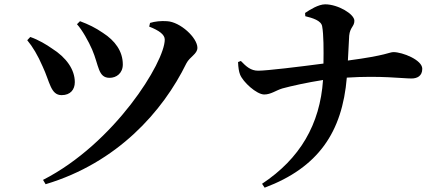

<svg xmlns="http://www.w3.org/2000/svg" viewBox="-20 -809 2040 888"><path d="M336 -697C360 -671 390 -617 406 -580C438 -506 433 -449 487 -449C518 -449 548 -470 548 -511C548 -572 512 -621 456 -657C421 -681 390 -696 350 -711ZM191 43C522 -56 733 -293 842 -516C858 -547 893 -559 893 -588C893 -634 814 -708 752 -711C725 -713 696 -710 674 -703L670 -686C716 -668 742 -649 742 -626C742 -522 510 -146 179 23ZM106 -623C131 -593 155 -553 177 -502C211 -430 214 -369 265 -369C306 -369 326 -395 326 -429C326 -487 287 -543 220 -585C196 -602 158 -625 120 -638Z M1081 -522C1082 -496 1085 -478 1090 -465C1103 -430 1167 -372 1202 -372C1233 -372 1256 -391 1286 -400C1326 -411 1403 -428 1474 -439C1460 -233 1367 -75 1192 41L1204 59C1452 -34 1563 -198 1584 -450C1740 -460 1842 -446 1883 -446C1909 -446 1933 -457 1933 -491C1933 -532 1841 -568 1800 -568C1780 -568 1770 -553 1589 -529L1595 -644C1599 -684 1619 -686 1619 -713C1619 -744 1543 -789 1484 -789C1453 -789 1413 -764 1391 -749L1392 -734C1425 -726 1466 -714 1470 -687C1477 -650 1477 -578 1476 -515C1362 -500 1214 -482 1174 -482C1140 -482 1119 -501 1094 -527Z"/></svg>

Font: Noto Serif CJK KR
Style: Bold
Weight: 700
Designer: Ryoko NISHIZUKA 西塚涼子 (kana & ideographs); Frank Grießhammer (Latin, Greek & Cyrillic); Wenlong ZHANG 张文龙 (bopomofo); San
Foundry: Adobe
Version: Version 2.001;hotconv 1.1.0;makeotfexe 2.6.0